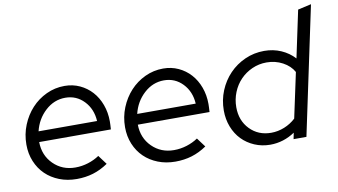

<svg xmlns="http://www.w3.org/2000/svg" viewBox="-73 -884 1866 1060"><g transform="rotate(-10 860.0 -354.0)"><path d="M456 -45Q415 -17 372 -4Q329 9 280 9Q227 9 182.5 -8.5Q138 -26 106 -57Q74 -88 56 -131.5Q38 -175 38 -226Q38 -284 59 -335.5Q80 -387 115.5 -425.5Q151 -464 199 -486.5Q247 -509 301 -509Q347 -509 386 -491Q425 -473 453.5 -441.5Q482 -410 498 -366.5Q514 -323 514 -273Q514 -263 513.5 -253.5Q513 -244 512 -228H110Q111 -153 160.5 -104Q210 -55 283 -55Q320 -55 355 -66Q390 -77 418 -96ZM294 -444Q231 -444 182 -399Q133 -354 117 -287H445Q441 -355 398.5 -399.5Q356 -444 294 -444Z M1009 -45Q968 -17 925 -4Q882 9 833 9Q780 9 735.5 -8.5Q691 -26 659 -57Q627 -88 609 -131.5Q591 -175 591 -226Q591 -284 612 -335.5Q633 -387 668.5 -425.5Q704 -464 752 -486.5Q800 -509 854 -509Q900 -509 939 -491Q978 -473 1006.5 -441.5Q1035 -410 1051 -366.5Q1067 -323 1067 -273Q1067 -263 1066.5 -253.5Q1066 -244 1065 -228H663Q664 -153 713.5 -104Q763 -55 836 -55Q873 -55 908 -66Q943 -77 971 -96ZM847 -444Q784 -444 735 -399Q686 -354 670 -287H998Q994 -355 951.5 -399.5Q909 -444 847 -444Z M1496 0 1503 -35Q1472 -14 1437 -3Q1402 8 1365 8Q1318 8 1277 -9.5Q1236 -27 1206.5 -57.5Q1177 -88 1160.5 -130.5Q1144 -173 1144 -222Q1144 -281 1165.5 -333Q1187 -385 1224.5 -424Q1262 -463 1312.5 -485.5Q1363 -508 1420 -508Q1471 -508 1514.5 -489Q1558 -470 1589 -436L1645 -700L1720 -717L1568 0ZM1215 -228Q1215 -153 1262 -104.5Q1309 -56 1381 -56Q1419 -56 1455 -70.5Q1491 -85 1519 -111L1573 -363Q1553 -399 1512 -421Q1471 -443 1422 -443Q1379 -443 1341 -426Q1303 -409 1275 -380Q1247 -351 1231 -311.5Q1215 -272 1215 -228Z"/></g></svg>

Font: Red Hat Display
Style: Italic
Weight: 400
Italic angle: -12°
Designer: Pentagram / MCKL
Foundry: Pentagram / MCKL
Version: Version 1.003; Red Hat Display Italic